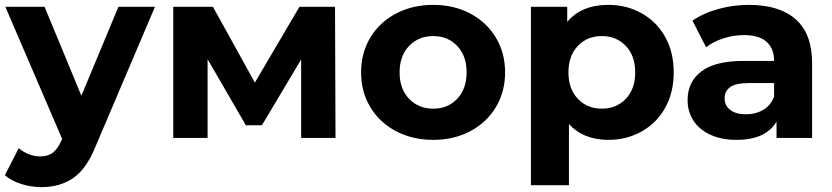

<svg xmlns="http://www.w3.org/2000/svg" viewBox="-22 -566 3414 788"><path d="M614 -538 371 33Q334 126 279.5 164Q225 202 148 202Q106 202 65 189Q24 176 -2 153L55 42Q73 58 96.5 67Q120 76 143 76Q175 76 195 60.5Q215 45 231 9L233 4L0 -538H161L312 -173L464 -538Z M1214 0V-322L1053 -52H987L830 -323V0H689V-538H852L1024 -227L1207 -538H1353L1355 0Z M1460 -269Q1460 -349 1498 -412Q1536 -475 1603.5 -510.5Q1671 -546 1756 -546Q1841 -546 1908 -510.5Q1975 -475 2013 -412Q2051 -349 2051 -269Q2051 -189 2013 -126Q1975 -63 1908 -27.5Q1841 8 1756 8Q1671 8 1603.5 -27.5Q1536 -63 1498 -126Q1460 -189 1460 -269ZM1893 -269Q1893 -337 1854.5 -377.5Q1816 -418 1756 -418Q1696 -418 1657 -377.5Q1618 -337 1618 -269Q1618 -201 1657 -160.5Q1696 -120 1756 -120Q1816 -120 1854.5 -160.5Q1893 -201 1893 -269Z M2743 -269Q2743 -186 2708 -123.5Q2673 -61 2611.5 -26.5Q2550 8 2475 8Q2372 8 2313 -57V194H2157V-538H2306V-476Q2364 -546 2475 -546Q2550 -546 2611.5 -511.5Q2673 -477 2708 -414.5Q2743 -352 2743 -269ZM2585 -269Q2585 -337 2546.5 -377.5Q2508 -418 2448 -418Q2388 -418 2349.5 -377.5Q2311 -337 2311 -269Q2311 -201 2349.5 -160.5Q2388 -120 2448 -120Q2508 -120 2546.5 -160.5Q2585 -201 2585 -269Z M3311 -307V0H3165V-67Q3121 8 3001 8Q2939 8 2893.5 -13Q2848 -34 2824 -71Q2800 -108 2800 -155Q2800 -230 2856.5 -273Q2913 -316 3031 -316H3155Q3155 -367 3124 -394.5Q3093 -422 3031 -422Q2988 -422 2946.5 -408.5Q2905 -395 2876 -372L2820 -481Q2864 -512 2925.5 -529Q2987 -546 3052 -546Q3177 -546 3244 -486.5Q3311 -427 3311 -307ZM3155 -170V-225H3048Q2952 -225 2952 -162Q2952 -132 2975.5 -114.5Q2999 -97 3040 -97Q3080 -97 3111 -115.5Q3142 -134 3155 -170Z"/></svg>

Font: APTA Sans Regular
Style: Bold Italic
Weight: 700
Version: Version 7.200